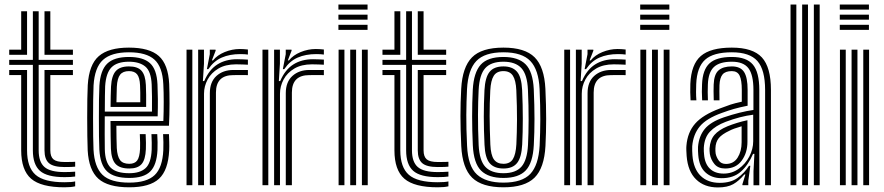

<svg xmlns="http://www.w3.org/2000/svg" viewBox="-20 -820 3912 850"><path d="M265.5 -35.8Q188.5 -35.8 157 -63.6Q125.5 -91.5 125.5 -154.5V-532.8H20.8V-555H125.5V-770H151.2V-555H302.8V-532.8H151.2V-154.5Q151.2 -103 177 -80.6Q202.8 -58.2 265.5 -58.2Q290 -58.2 312.8 -60V-38.5Q295.2 -35.8 265.5 -35.8ZM20.8 -577.5V-600H73.8V-770H99.8V-577.5ZM177 -577.5V-770H202.8V-600H302.8V-577.5ZM265.5 9.2Q161.8 9.2 117.8 -28.8Q73.8 -66.8 73.8 -154.5V-487.8H20.8V-510.2H99.8V-154.5Q99.8 -79.2 137.4 -46.2Q175 -13.2 265.5 -13.2Q296.5 -13.2 312.8 -16.8V4.8Q295 9.2 265.5 9.2ZM265.5 -80.5Q216.8 -80.5 196.9 -97.6Q177 -114.8 177 -154.5V-510.2H302.8V-487.8H202.8V-154.5Q202.8 -126.5 216.6 -114.6Q230.5 -102.8 265.5 -102.8Q306.2 -102.8 312.8 -103.8V-82.2Q305 -81.2 294 -80.9Q283 -80.5 265.5 -80.5Z M552.2 9.2Q457.8 9.2 415.4 -28.9Q373 -67 368.2 -154.2Q367.2 -178 366.6 -216.9Q366 -255.8 366 -299.2Q366 -342.8 366.6 -381.5Q367.2 -420.2 368.5 -443.2Q374 -533.8 417.4 -571.5Q460.8 -609.2 550.8 -609.2Q641.5 -609.2 683.1 -572.1Q724.8 -535 729 -448.5Q730.5 -410.8 730.5 -361.5Q730.5 -312.2 728 -263.5H495.2Q495.2 -235.2 495.8 -207.1Q496.2 -179 497 -164.5Q499.2 -127.8 511.6 -111.2Q524 -94.8 552.2 -94.8Q576.5 -94.8 587.4 -109.6Q598.2 -124.5 600 -160.8Q601 -182 599 -226.2H624.8Q627 -182.8 625.8 -159.5Q623.8 -113 606.8 -93.5Q589.8 -74 552.2 -74Q510.5 -74 491.8 -94.1Q473 -114.2 471 -161.5Q470.2 -182.5 469.8 -216.1Q469.2 -249.8 469.2 -284.2H703.2Q704.8 -324.8 704.8 -368.5Q704.8 -412.2 703 -447.2Q699.5 -524 663.6 -556.2Q627.8 -588.5 550.8 -588.5Q472.8 -588.5 435.9 -554.9Q399 -521.2 394.2 -441.8Q393 -417.5 392.5 -378.2Q392 -339 392 -295.9Q392 -252.8 392.5 -215.2Q393 -177.8 394 -157Q398.2 -80 434 -45.8Q469.8 -11.5 552.2 -11.5Q629.8 -11.5 664.6 -44.8Q699.5 -78 703 -155.5Q703.8 -172 703.4 -190.6Q703 -209.2 702 -226.2H728Q728.8 -210.5 729.2 -191Q729.8 -171.5 729 -154.5Q724.8 -66.5 683.9 -28.6Q643 9.2 552.2 9.2ZM552.2 -32.2Q485.2 -32.2 454.4 -60.9Q423.5 -89.5 419.8 -157.8Q418.8 -179.5 418.2 -217.1Q417.8 -254.8 417.8 -297.5Q417.8 -340.2 418.2 -378.6Q418.8 -417 420 -440.2Q424.2 -508.8 454.6 -538.2Q485 -567.8 550.8 -567.8Q613.8 -567.8 644 -540.4Q674.2 -513 677.2 -446.5Q678.5 -419 678.9 -382Q679.2 -345 678 -305H443.8Q443.5 -260.8 443.5 -226.9Q443.5 -193 444 -159.8Q445 -102.5 469.8 -77.9Q494.5 -53.2 552.2 -53.2Q599.8 -53.2 624.2 -75.4Q648.8 -97.5 651.5 -157Q652.5 -184.8 650.5 -226.2H676.2Q677.2 -208.5 677.6 -190.8Q678 -173 677.2 -156.2Q674 -89.5 645.2 -60.9Q616.5 -32.2 552.2 -32.2ZM444 -325.8H652.8Q653.2 -361.2 652.9 -391.6Q652.5 -422 651.5 -446Q648.8 -504.5 623 -525.6Q597.2 -546.8 550.8 -546.8Q498.5 -546.8 473.9 -522.1Q449.2 -497.5 445.5 -438.5Q445 -426.5 444.5 -394.9Q444 -363.2 444 -325.8ZM469.5 -346.5Q469.8 -369.8 470.2 -395.1Q470.8 -420.5 471.5 -437Q474.2 -485.2 492.8 -505.6Q511.2 -526 550.8 -526Q589.5 -526 606.6 -506.6Q623.8 -487.2 625.8 -443.5Q626.5 -427.5 627 -400.8Q627.5 -374 627 -346.5ZM495.5 -367.2H601Q601.5 -388.8 601 -409.9Q600.5 -431 600 -442.5Q598.5 -476.2 587.1 -490.8Q575.8 -505.2 550.8 -505.2Q524.2 -505.2 511.8 -489.4Q499.2 -473.5 497.2 -435.8Q496.8 -422.8 496.4 -406.1Q496 -389.5 495.5 -367.2Z M896 -514 908.8 -580.2V-600H934.2L934.8 -596L918 -552.5H922.8Q941.8 -576 974.6 -589.5Q1007.5 -603 1041.8 -603Q1057.8 -603 1077.5 -600.8V-578.5Q1063.2 -580.5 1043.5 -580.5Q997 -580.5 961.9 -565.2Q926.8 -550 902.2 -514ZM857.2 0V-600H883V-538L878.2 -461.2H884.2Q905.8 -511.5 942.2 -534.6Q978.8 -557.8 1029.8 -557.8Q1043 -557.8 1057.1 -557.1Q1071.2 -556.5 1077.5 -556V-533.5Q1070 -534 1054.6 -534.6Q1039.2 -535.2 1025 -535.2Q978.2 -535.2 946.8 -516.5Q915.2 -497.8 899.2 -468Q883.2 -438.2 883.2 -405.2V0ZM805.8 0V-600H831.5V0ZM909 0V-407.5Q909 -457.2 938.2 -483.8Q967.5 -510.2 1013.2 -510.2H1077.5V-487.5Q1062.8 -487.8 1045.4 -487.6Q1028 -487.5 1013.2 -487.5Q936 -487.5 936 -410.2V0Z M1232.2 -514 1245 -580.2V-600H1270.5L1271 -596L1254.2 -552.5H1259Q1278 -576 1310.9 -589.5Q1343.8 -603 1378 -603Q1394 -603 1413.8 -600.8V-578.5Q1399.5 -580.5 1379.8 -580.5Q1333.2 -580.5 1298.1 -565.2Q1263 -550 1238.5 -514ZM1193.5 0V-600H1219.2V-538L1214.5 -461.2H1220.5Q1242 -511.5 1278.5 -534.6Q1315 -557.8 1366 -557.8Q1379.2 -557.8 1393.4 -557.1Q1407.5 -556.5 1413.8 -556V-533.5Q1406.2 -534 1390.9 -534.6Q1375.5 -535.2 1361.2 -535.2Q1314.5 -535.2 1283 -516.5Q1251.5 -497.8 1235.5 -468Q1219.5 -438.2 1219.5 -405.2V0ZM1142 0V-600H1167.8V0ZM1245.2 0V-407.5Q1245.2 -457.2 1274.5 -483.8Q1303.8 -510.2 1349.5 -510.2H1413.8V-487.5Q1399 -487.8 1381.6 -487.6Q1364.2 -487.5 1349.5 -487.5Q1272.2 -487.5 1272.2 -410.2V0Z M1478.2 -777.5V-800H1607.2V-777.5ZM1478.2 -732.8V-755H1607.2V-732.8ZM1478.2 -687.8V-710.2H1607.2V-687.8ZM1582.2 0V-600H1608V0ZM1479 0V-600H1504.8V0ZM1530.5 0V-600H1556.5V0Z M1918 -35.8Q1841 -35.8 1809.5 -63.6Q1778 -91.5 1778 -154.5V-532.8H1673.2V-555H1778V-770H1803.8V-555H1955.2V-532.8H1803.8V-154.5Q1803.8 -103 1829.5 -80.6Q1855.2 -58.2 1918 -58.2Q1942.5 -58.2 1965.2 -60V-38.5Q1947.8 -35.8 1918 -35.8ZM1673.2 -577.5V-600H1726.2V-770H1752.2V-577.5ZM1829.5 -577.5V-770H1855.2V-600H1955.2V-577.5ZM1918 9.2Q1814.2 9.2 1770.2 -28.8Q1726.2 -66.8 1726.2 -154.5V-487.8H1673.2V-510.2H1752.2V-154.5Q1752.2 -79.2 1789.9 -46.2Q1827.5 -13.2 1918 -13.2Q1949 -13.2 1965.2 -16.8V4.8Q1947.5 9.2 1918 9.2ZM1918 -80.5Q1869.2 -80.5 1849.4 -97.6Q1829.5 -114.8 1829.5 -154.5V-510.2H1955.2V-487.8H1855.2V-154.5Q1855.2 -126.5 1869.1 -114.6Q1883 -102.8 1918 -102.8Q1958.8 -102.8 1965.2 -103.8V-82.2Q1957.5 -81.2 1946.5 -80.9Q1935.5 -80.5 1918 -80.5Z M2208.8 9.2Q2114 9.2 2070.4 -33.2Q2026.8 -75.8 2022 -173.8Q2018.5 -246.8 2018.5 -306.1Q2018.5 -365.5 2021.8 -427Q2027 -522.8 2069.5 -566Q2112 -609.2 2208.8 -609.2Q2303.8 -609.2 2346.8 -566.4Q2389.8 -523.5 2394.5 -426.8Q2398 -352.2 2397.9 -292.9Q2397.8 -233.5 2394.8 -173.8Q2389.5 -76 2346.4 -33.4Q2303.2 9.2 2208.8 9.2ZM2208.8 -11.5Q2291.2 -11.5 2327.8 -50.2Q2364.2 -89 2369 -175Q2371.8 -234.2 2372 -291.6Q2372.2 -349 2368.8 -425.8Q2364.8 -511.2 2327.9 -549.9Q2291 -588.5 2208.8 -588.5Q2125.5 -588.5 2088.8 -549.9Q2052 -511.2 2047.5 -425Q2044.8 -370.5 2044.4 -311.5Q2044 -252.5 2047.8 -174Q2052 -83.8 2091.4 -47.6Q2130.8 -11.5 2208.8 -11.5ZM2208.8 -32.2Q2142.8 -32.2 2109.9 -64.5Q2077 -96.8 2073.2 -177Q2067.2 -308 2073 -422.8Q2077.2 -499 2108 -533.4Q2138.8 -567.8 2208.8 -567.8Q2274.2 -567.8 2306.6 -535.6Q2339 -503.5 2343 -425.5Q2346.2 -352.5 2346.2 -293.5Q2346.2 -234.5 2343.2 -178Q2339.2 -99.5 2307.9 -65.9Q2276.5 -32.2 2208.8 -32.2ZM2208.8 -53.2Q2263 -53.2 2288.5 -82.1Q2314 -111 2317.5 -178.8Q2320 -228.8 2320.2 -289.5Q2320.5 -350.2 2317.2 -422.5Q2314.2 -490.2 2288.1 -518.5Q2262 -546.8 2208.8 -546.8Q2153.8 -546.8 2128.1 -518.1Q2102.5 -489.5 2099 -422Q2096.5 -373 2096.1 -312Q2095.8 -251 2099 -177.8Q2102.5 -109 2128.9 -81.1Q2155.2 -53.2 2208.8 -53.2ZM2208.8 -74Q2167.8 -74 2147.6 -97.8Q2127.5 -121.5 2125 -179Q2121.8 -245.5 2121.8 -303.1Q2121.8 -360.8 2124.8 -420.8Q2127.8 -477.2 2147.2 -501.6Q2166.8 -526 2208.8 -526Q2248.2 -526 2268.5 -502.9Q2288.8 -479.8 2291.5 -421.8Q2294.5 -354.5 2294.5 -294.8Q2294.5 -235 2291.8 -180Q2288.8 -122.8 2269.2 -98.4Q2249.8 -74 2208.8 -74ZM2208.8 -94.8Q2237.8 -94.8 2250.6 -115.6Q2263.5 -136.5 2266 -181.2Q2268.5 -233 2268.8 -290.2Q2269 -347.5 2265.8 -420.5Q2263.8 -464.2 2250.6 -484.8Q2237.5 -505.2 2208.8 -505.2Q2179 -505.2 2165.9 -484.5Q2152.8 -463.8 2150.5 -419.5Q2147.5 -361.8 2147.6 -306.5Q2147.8 -251.2 2150.8 -180Q2152.8 -133.8 2166.6 -114.2Q2180.5 -94.8 2208.8 -94.8Z M2568.2 -514 2581 -580.2V-600H2606.5L2607 -596L2590.2 -552.5H2595Q2614 -576 2646.9 -589.5Q2679.8 -603 2714 -603Q2730 -603 2749.8 -600.8V-578.5Q2735.5 -580.5 2715.8 -580.5Q2669.2 -580.5 2634.1 -565.2Q2599 -550 2574.5 -514ZM2529.5 0V-600H2555.2V-538L2550.5 -461.2H2556.5Q2578 -511.5 2614.5 -534.6Q2651 -557.8 2702 -557.8Q2715.2 -557.8 2729.4 -557.1Q2743.5 -556.5 2749.8 -556V-533.5Q2742.2 -534 2726.9 -534.6Q2711.5 -535.2 2697.2 -535.2Q2650.5 -535.2 2619 -516.5Q2587.5 -497.8 2571.5 -468Q2555.5 -438.2 2555.5 -405.2V0ZM2478 0V-600H2503.8V0ZM2581.2 0V-407.5Q2581.2 -457.2 2610.5 -483.8Q2639.8 -510.2 2685.5 -510.2H2749.8V-487.5Q2735 -487.8 2717.6 -487.6Q2700.2 -487.5 2685.5 -487.5Q2608.2 -487.5 2608.2 -410.2V0Z M2814.2 -777.5V-800H2943.2V-777.5ZM2814.2 -732.8V-755H2943.2V-732.8ZM2814.2 -687.8V-710.2H2943.2V-687.8ZM2918.2 0V-600H2944V0ZM2815 0V-600H2840.8V0ZM2866.5 0V-600H2892.5V0Z M3367.2 0V-421.8Q3367.2 -511 3333.1 -549.8Q3299 -588.5 3219.8 -588.5Q3138.2 -588.5 3101.8 -555.8Q3065.2 -523 3062.2 -447.5Q3061.5 -431 3061.5 -412.5Q3061.5 -394 3063 -375.8H3037.2Q3036 -395 3035.8 -411.5Q3035.5 -428 3036.2 -448.5Q3039.8 -535.2 3082.8 -572.2Q3125.8 -609.2 3219.8 -609.2Q3312.8 -609.2 3352.9 -565.8Q3393 -522.2 3393 -421.8V0ZM3315.8 0.2V-62L3319.8 -138.8H3313.8Q3293 -89.8 3259.9 -60.2Q3226.8 -30.8 3174.2 -31.2Q3130.8 -31.2 3103 -56.8Q3075.2 -82.2 3071.2 -133.8Q3070.8 -141.2 3070.1 -151.6Q3069.5 -162 3070.2 -169.8Q3074 -217 3099.6 -248.6Q3125.2 -280.2 3184.5 -300.5Q3258 -325.2 3315.5 -333.2V-421.8Q3315.5 -488.8 3293.5 -517.8Q3271.5 -546.8 3219.8 -546.8Q3165.5 -546.8 3140.6 -523.4Q3115.8 -500 3113.8 -446.2Q3113.2 -430.5 3113.1 -412.6Q3113 -394.8 3114 -375.8H3088.5Q3087.2 -395.8 3087.2 -413.6Q3087.2 -431.5 3088 -446.8Q3090.5 -511.5 3121.1 -539.6Q3151.8 -567.8 3219.8 -567.8Q3285 -567.8 3313.2 -533.9Q3341.5 -500 3341.5 -421.8V0.2ZM3158.2 9.8Q3098 9.8 3061.6 -25.8Q3025.2 -61.2 3019.8 -129.5Q3019 -140 3018.5 -153.2Q3018 -166.5 3018.8 -174.5Q3023.5 -234 3057.6 -272.9Q3091.8 -311.8 3167.5 -340Q3195.5 -350.8 3214.1 -356.9Q3232.8 -363 3264 -369.8V-422Q3264 -465.5 3254.2 -485.4Q3244.5 -505.2 3219.8 -505.2Q3191.2 -505.2 3178.9 -490.4Q3166.5 -475.5 3165.2 -443Q3165 -435 3164.8 -415.9Q3164.5 -396.8 3165.2 -375.8H3139.8Q3138.8 -400 3139 -416.8Q3139.2 -433.5 3139.5 -445.8Q3141.2 -491 3161.2 -508.5Q3181.2 -526 3219.8 -526Q3258.2 -526 3274 -501.4Q3289.8 -476.8 3289.8 -422V-352Q3255.2 -345.2 3229.2 -337.8Q3203.2 -330.2 3176 -320.2Q3107.5 -295.8 3078.1 -260.4Q3048.8 -225 3044.5 -172.5Q3044 -163.8 3044.4 -152.5Q3044.8 -141.2 3045.5 -131.5Q3050.2 -72.2 3081.9 -41.4Q3113.5 -10.5 3166.5 -10.5Q3215 -10.5 3245.5 -32.5Q3276 -54.5 3296 -86H3301.8L3292.8 -19.8V0H3267L3266.5 -4L3280 -47.5H3275.2Q3251.5 -19 3225.9 -4.6Q3200.2 9.8 3158.2 9.8ZM3183.8 -51.5Q3220.8 -51.5 3250.4 -72.8Q3280 -94 3297.2 -126.9Q3314.5 -159.8 3314.5 -194.8V-312.2Q3258.2 -305.2 3193 -280.8Q3147.8 -263.5 3123 -237.2Q3098.2 -211 3095.8 -165.2Q3095.2 -157.5 3095.9 -149.8Q3096.5 -142 3097 -136Q3100.2 -95 3122.8 -73.2Q3145.2 -51.5 3183.8 -51.5ZM3190.2 -74Q3159.5 -74 3143.2 -93.4Q3127 -112.8 3122.5 -138.2Q3120.8 -152.5 3121.2 -163Q3123.8 -200.5 3143.1 -222.9Q3162.5 -245.2 3200.8 -261Q3220 -268.8 3243.4 -276Q3266.8 -283.2 3289 -287.8V-192.5Q3289 -143.5 3263.5 -108.8Q3238 -74 3190.2 -74ZM3194 -94.2Q3227.8 -94.2 3245.5 -122.1Q3263.2 -150 3263.2 -190.2V-261Q3226.5 -250.5 3209.2 -241.2Q3176.2 -225.8 3162.1 -208.5Q3148 -191.2 3147.2 -163Q3147.2 -157.2 3147.2 -151.8Q3147.2 -146.2 3148.2 -140.5Q3151.2 -124.5 3161.9 -109.4Q3172.5 -94.2 3194 -94.2Z M3583 0V-800H3608.8V0ZM3479.8 0V-800H3505.5V0ZM3531.2 0V-800H3557V0Z M3697.8 -777.5V-800H3826.8V-777.5ZM3697.8 -732.8V-755H3826.8V-732.8ZM3697.8 -687.8V-710.2H3826.8V-687.8ZM3801.8 0V-600H3827.5V0ZM3698.5 0V-600H3724.2V0ZM3750 0V-600H3776V0Z"/></svg>

Font: Big Shoulders Inline Display ExtraBold
Style: Regular
Weight: 800
Designer: Patric King
Foundry: XO Type Co
Version: Version 1.000